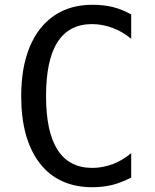

<svg xmlns="http://www.w3.org/2000/svg" viewBox="-20 -762 642 796"><path d="M362.3 14.2Q293.9 14.2 239 -10.3Q184.1 -34.7 145 -85Q67.9 -185.1 67.9 -363.3Q67.9 -482.4 103 -567.1Q138.2 -651.9 204.3 -697Q270.5 -742.2 362.3 -742.2Q409.7 -742.2 447.5 -732.9Q485.4 -723.6 523.9 -702.1V-601.1Q488.3 -630.9 446.3 -646.5Q403.8 -662.1 361.8 -662.1Q266.6 -662.1 218.8 -587.9Q170.9 -513.7 170.9 -363.8Q170.9 -65.9 362.8 -65.9Q404.8 -65.9 447.3 -81.5Q488.3 -97.2 523.9 -127V-25.9Q485.4 -5.9 446.8 4.4Q407.7 14.2 362.3 14.2Z"/></svg>

Font: Vazir Code Hack
Style: Code-Hack
Weight: 400
Foundry: DejaVu fonts team - Redesigned by Saber Rastikerdar
Version: Version 1.1.2